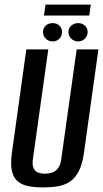

<svg xmlns="http://www.w3.org/2000/svg" viewBox="-20 -807 450 839"><path d="M169 12Q135 12 107 7Q79 2 59.5 -13Q40 -28 32.5 -58Q25 -88 32 -139L95 -591H191L124 -114Q120 -87 126.5 -72.5Q133 -58 146.5 -53Q160 -48 177 -48Q193 -48 208 -53Q223 -58 234 -72.5Q245 -87 248 -114L315 -591H410L347 -140Q340 -89 324 -58.5Q308 -28 285 -13Q262 2 232.5 7Q203 12 169 12ZM210 -626Q192 -626 180 -638Q168 -650 168 -667Q168 -684 180 -695Q192 -706 210 -706Q228 -706 239.5 -695Q251 -684 251 -667Q251 -650 239.5 -638Q228 -626 210 -626ZM321 -626Q304 -626 291.5 -638Q279 -650 279 -667Q279 -684 291.5 -695Q304 -706 321 -706Q339 -706 351 -695Q363 -684 363 -667Q363 -650 351 -638Q339 -626 321 -626ZM172 -739 179 -787H377L370 -739Z"/></svg>

Font: Alumni Sans SemiBold
Style: Italic
Weight: 600
Italic angle: -8°
Version: Version 1.016